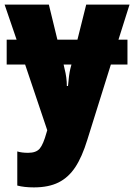

<svg xmlns="http://www.w3.org/2000/svg" viewBox="-20 -573 582 833"><path d="M494 -401H533V-293H461L359 33Q336 108 306.5 152.5Q277 197 234 218.5Q191 240 127 240Q85 240 55 232V84Q74 90 102 90Q137 90 152.5 71.5Q168 53 182 2L185 -8L89 -293H9V-401H52L0 -553H192L229 -401H316L354 -553H542ZM290 -293H256L260 -275Q270 -237 270 -200H275Q279 -249 285 -274Z"/></svg>

Font: Noto Sans Display Black Narrow
Style: Regular
Weight: 900
Width: 4
Designer: Monotype Design team
Foundry: Monotype Imaging Inc.
Version: Version 1.000